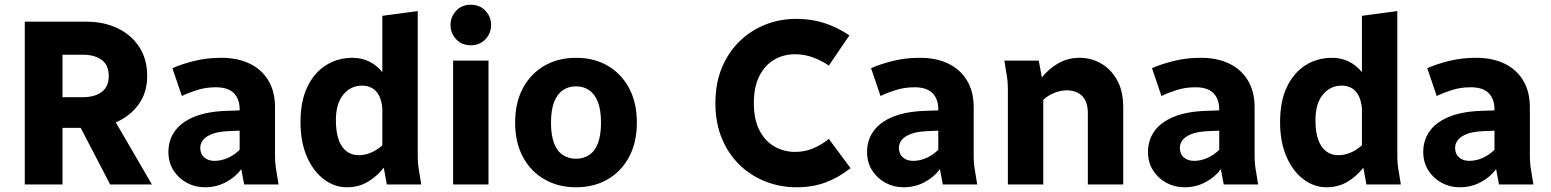

<svg xmlns="http://www.w3.org/2000/svg" viewBox="-20 -782 6576 814"><path d="M85 0V-690H347Q420 -690 478 -662.5Q536 -635 570 -583.5Q604 -532 604 -460Q604 -389 567.5 -339Q531 -289 471 -263L624 0H447L322 -240H245V0ZM245 -370H332Q381 -370 411 -392Q441 -414 441 -460Q441 -506 411 -528Q381 -550 332 -550H245Z M694 -138Q694 -187 720.5 -225Q747 -263 801.5 -286Q856 -309 939 -312L996 -314V-318Q996 -362 971.5 -387Q947 -412 895 -412Q853 -412 816.5 -400.5Q780 -389 751 -375L711 -493Q749 -510 803 -523.5Q857 -537 918 -537Q986 -537 1037 -513Q1088 -489 1117 -442Q1146 -395 1146 -326V-125Q1146 -104 1147.5 -87.5Q1149 -71 1153 -49L1161 0H1015L1003 -65Q978 -31 937.5 -9.5Q897 12 849 12Q807 12 772 -7Q737 -26 715.5 -59.5Q694 -93 694 -138ZM829 -155Q829 -129 846 -114.5Q863 -100 889 -100Q918 -100 946 -112.5Q974 -125 996 -147V-228L949 -226Q904 -224 878 -213.5Q852 -203 840.5 -188Q829 -173 829 -155Z M1254 -264Q1254 -353 1283 -413.5Q1312 -474 1362 -505.5Q1412 -537 1475 -537Q1513 -537 1545.5 -521Q1578 -505 1601 -476V-715L1751 -735V-125Q1751 -104 1752.5 -87.5Q1754 -71 1758 -49L1766 0H1620L1607 -71Q1578 -34 1539 -11Q1500 12 1451 12Q1398 12 1353 -22Q1308 -56 1281 -118Q1254 -180 1254 -264ZM1404 -272Q1404 -222 1416 -189Q1428 -156 1450 -140Q1472 -124 1501 -124Q1527 -124 1553 -135Q1579 -146 1601 -166V-322Q1598 -355 1587 -376.5Q1576 -398 1557.5 -408.5Q1539 -419 1515 -419Q1467 -419 1435.5 -381Q1404 -343 1404 -272Z M1901 0V-525H2051V0ZM1890 -676Q1890 -711 1914 -736.5Q1938 -762 1976 -762Q2014 -762 2038 -736.5Q2062 -711 2062 -676Q2062 -641 2038 -615.5Q2014 -590 1976 -590Q1938 -590 1914 -615.5Q1890 -641 1890 -676Z M2164 -262Q2164 -347 2197 -408.5Q2230 -470 2288.5 -503.5Q2347 -537 2422 -537Q2498 -537 2556 -503.5Q2614 -470 2647 -408.5Q2680 -347 2680 -262Q2680 -178 2647 -116.5Q2614 -55 2556 -21.5Q2498 12 2422 12Q2347 12 2288.5 -21.5Q2230 -55 2197 -116.5Q2164 -178 2164 -262ZM2316 -262Q2316 -209 2329 -175Q2342 -141 2366 -125Q2390 -109 2422 -109Q2454 -109 2478 -125Q2502 -141 2515 -175Q2528 -209 2528 -262Q2528 -315 2515 -349Q2502 -383 2478 -399.5Q2454 -416 2422 -416Q2390 -416 2366 -399.5Q2342 -383 2329 -349Q2316 -315 2316 -262Z M3013 -345Q3013 -429 3040.5 -495Q3068 -561 3115.5 -607Q3163 -653 3224.5 -677.5Q3286 -702 3355 -702Q3420 -702 3474.5 -684.5Q3529 -667 3581 -632L3494 -504Q3463 -525 3427 -538.5Q3391 -552 3350 -552Q3302 -552 3262.5 -529Q3223 -506 3199.5 -460Q3176 -414 3176 -345Q3176 -276 3199.5 -230Q3223 -184 3263 -161Q3303 -138 3351 -138Q3392 -138 3427.5 -153Q3463 -168 3494 -193L3586 -69Q3535 -29 3480 -8.5Q3425 12 3357 12Q3288 12 3225.5 -12.5Q3163 -37 3115.5 -83Q3068 -129 3040.5 -195Q3013 -261 3013 -345Z M3656 -138Q3656 -187 3682.5 -225Q3709 -263 3763.5 -286Q3818 -309 3901 -312L3958 -314V-318Q3958 -362 3933.5 -387Q3909 -412 3857 -412Q3815 -412 3778.5 -400.5Q3742 -389 3713 -375L3673 -493Q3711 -510 3765 -523.5Q3819 -537 3880 -537Q3948 -537 3999 -513Q4050 -489 4079 -442Q4108 -395 4108 -326V-125Q4108 -104 4109.5 -87.5Q4111 -71 4115 -49L4123 0H3977L3965 -65Q3940 -31 3899.5 -9.5Q3859 12 3811 12Q3769 12 3734 -7Q3699 -26 3677.5 -59.5Q3656 -93 3656 -138ZM3791 -155Q3791 -129 3808 -114.5Q3825 -100 3851 -100Q3880 -100 3908 -112.5Q3936 -125 3958 -147V-228L3911 -226Q3866 -224 3840 -213.5Q3814 -203 3802.5 -188Q3791 -173 3791 -155Z M4238 -525H4384L4397 -454Q4428 -492 4468 -514.5Q4508 -537 4558 -537Q4605 -537 4647 -513.5Q4689 -490 4715.5 -443.5Q4742 -397 4742 -326V0H4592V-303Q4592 -336 4580.5 -357.5Q4569 -379 4549 -389Q4529 -399 4503 -399Q4478 -399 4451.5 -389Q4425 -379 4403 -359V0H4253V-400Q4253 -421 4251.5 -437.5Q4250 -454 4246 -476Z M4847 -138Q4847 -187 4873.5 -225Q4900 -263 4954.5 -286Q5009 -309 5092 -312L5149 -314V-318Q5149 -362 5124.5 -387Q5100 -412 5048 -412Q5006 -412 4969.5 -400.5Q4933 -389 4904 -375L4864 -493Q4902 -510 4956 -523.5Q5010 -537 5071 -537Q5139 -537 5190 -513Q5241 -489 5270 -442Q5299 -395 5299 -326V-125Q5299 -104 5300.5 -87.5Q5302 -71 5306 -49L5314 0H5168L5156 -65Q5131 -31 5090.5 -9.5Q5050 12 5002 12Q4960 12 4925 -7Q4890 -26 4868.5 -59.5Q4847 -93 4847 -138ZM4982 -155Q4982 -129 4999 -114.5Q5016 -100 5042 -100Q5071 -100 5099 -112.5Q5127 -125 5149 -147V-228L5102 -226Q5057 -224 5031 -213.5Q5005 -203 4993.5 -188Q4982 -173 4982 -155Z M5407 -264Q5407 -353 5436 -413.5Q5465 -474 5515 -505.5Q5565 -537 5628 -537Q5666 -537 5698.5 -521Q5731 -505 5754 -476V-715L5904 -735V-125Q5904 -104 5905.5 -87.5Q5907 -71 5911 -49L5919 0H5773L5760 -71Q5731 -34 5692 -11Q5653 12 5604 12Q5551 12 5506 -22Q5461 -56 5434 -118Q5407 -180 5407 -264ZM5557 -272Q5557 -222 5569 -189Q5581 -156 5603 -140Q5625 -124 5654 -124Q5680 -124 5706 -135Q5732 -146 5754 -166V-322Q5751 -355 5740 -376.5Q5729 -398 5710.5 -408.5Q5692 -419 5668 -419Q5620 -419 5588.5 -381Q5557 -343 5557 -272Z M6014 -138Q6014 -187 6040.5 -225Q6067 -263 6121.5 -286Q6176 -309 6259 -312L6316 -314V-318Q6316 -362 6291.5 -387Q6267 -412 6215 -412Q6173 -412 6136.5 -400.5Q6100 -389 6071 -375L6031 -493Q6069 -510 6123 -523.5Q6177 -537 6238 -537Q6306 -537 6357 -513Q6408 -489 6437 -442Q6466 -395 6466 -326V-125Q6466 -104 6467.5 -87.5Q6469 -71 6473 -49L6481 0H6335L6323 -65Q6298 -31 6257.5 -9.5Q6217 12 6169 12Q6127 12 6092 -7Q6057 -26 6035.5 -59.5Q6014 -93 6014 -138ZM6149 -155Q6149 -129 6166 -114.5Q6183 -100 6209 -100Q6238 -100 6266 -112.5Q6294 -125 6316 -147V-228L6269 -226Q6224 -224 6198 -213.5Q6172 -203 6160.5 -188Q6149 -173 6149 -155Z"/></svg>

Font: Radio Canada
Style: Regular
Weight: 400
Designer: Charles Daoud, Etienne Aubert Bonn, Alexandre Saumier Demers, Jacques Le Bailly
Foundry: Radio-Canada
Version: Version 2.104;gftools[0.9.28.dev5+ged2979d]